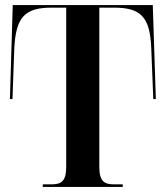

<svg xmlns="http://www.w3.org/2000/svg" viewBox="-20 -734 651 754"><path d="M148 0H462V-10H429C391 -10 370 -20 370 -79V-704H427C533 -704 569 -668 574 -545L582 -345H592L580 -714H30L19 -345H29L36 -542C42 -668 78 -704 183 -704H240V-79C240 -20 219 -10 181 -10H148Z"/></svg>

Font: Noto Serif Display SemiCondensed SemiBold
Style: Regular
Weight: 600
Width: 4
Designer: Monotype Design Team
Foundry: Monotype Imaging Inc.
Version: Version 2.009